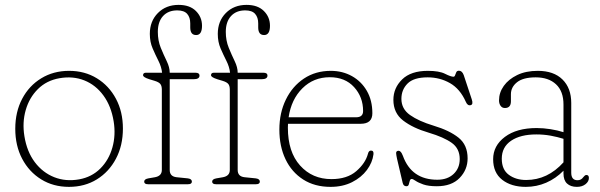

<svg xmlns="http://www.w3.org/2000/svg" viewBox="-20 -736 2398 767"><path d="M256 -453Q318.5 -453 367 -423.2Q415.5 -393.5 443.2 -341.5Q471 -289.5 471 -222.5Q471 -154.5 443.2 -102Q415.5 -49.5 367 -19.5Q318.5 10.5 255.5 10.5Q193 10.5 144.5 -19.5Q96 -49.5 68.5 -101.8Q41 -154 41 -221.5Q41 -289 68.5 -341.2Q96 -393.5 144.8 -423.2Q193.5 -453 256 -453ZM296 -19.5Q346.5 -28.5 380.8 -62.8Q415 -97 429 -146.8Q443 -196.5 434 -251.5Q424 -312.5 393.2 -354.5Q362.5 -396.5 317 -414.8Q271.5 -433 217.5 -423.5Q166 -414.5 131.5 -380.2Q97 -346 82.8 -296.5Q68.5 -247 77.5 -192Q87.5 -130 119 -88.2Q150.5 -46.5 196.5 -28.2Q242.5 -10 296 -19.5Z M658 -57Q658 -31 685.5 -28L730 -23.5Q746.5 -21.5 746.5 -10.5Q746.5 0 731 0H571.5Q556 0 556 -10.5Q556 -20.5 573 -23.5L599 -28Q626.5 -33 626.5 -57V-378Q626.5 -393 620.5 -400.5Q614.5 -408 598 -413L576.5 -419.5Q551.5 -427.5 551.5 -435.5Q551.5 -445.5 563 -445.5H627.5Q625 -469 613 -492.8Q601 -516.5 589.8 -542.5Q578.5 -568.5 578.5 -600.5Q578.5 -651.5 610.8 -684Q643 -716.5 693.5 -716.5Q738 -716.5 762.5 -692.2Q787 -668 787 -633Q787 -596 763.5 -596Q740 -596 740 -626.5V-642.5Q740 -666.5 727.8 -680.5Q715.5 -694.5 688 -694.5Q652 -694.5 631.2 -671.8Q610.5 -649 610.5 -608.5Q610.5 -574 622.2 -545.2Q634 -516.5 646 -491.8Q658 -467 658 -445.5H760.5Q777 -445.5 777 -434Q777 -419.5 753 -419.5H658ZM929.5 -57Q929.5 -31 957 -28L1001.5 -23.5Q1018 -21.5 1018 -10.5Q1018 0 1002.5 0H843Q827.5 0 827.5 -10.5Q827.5 -20.5 844.5 -23.5L870.5 -28Q898 -33 898 -57V-378Q898 -393 892 -400.5Q886 -408 869.5 -413L848 -419.5Q823 -427.5 823 -435.5Q823 -445.5 834.5 -445.5H899Q896.5 -469 884.5 -492.8Q872.5 -516.5 861.2 -542.5Q850 -568.5 850 -600.5Q850 -651.5 882.2 -684Q914.5 -716.5 965 -716.5Q1009.5 -716.5 1034 -692.2Q1058.5 -668 1058.5 -633Q1058.5 -596 1035 -596Q1011.5 -596 1011.5 -626.5V-642.5Q1011.5 -666.5 999.2 -680.5Q987 -694.5 959.5 -694.5Q923.5 -694.5 902.8 -671.8Q882 -649 882 -608.5Q882 -574 893.8 -545.2Q905.5 -516.5 917.5 -491.8Q929.5 -467 929.5 -445.5H1032Q1048.5 -445.5 1048.5 -434Q1048.5 -419.5 1024.5 -419.5H929.5Z M1467.5 -283.5Q1467.5 -241.5 1421 -241.5H1130.5Q1130 -234 1130 -226Q1130 -129 1178.8 -74.8Q1227.5 -20.5 1304 -20.5Q1366.5 -20.5 1403.2 -52.2Q1440 -84 1450 -122Q1453 -134.5 1462 -134.5Q1473.5 -134.5 1472 -120Q1468 -87 1445.8 -57Q1423.5 -27 1386.2 -8.2Q1349 10.5 1300.5 10.5Q1237 10.5 1191 -19Q1145 -48.5 1120.5 -100Q1096 -151.5 1096 -218.5Q1096 -285 1122 -338.2Q1148 -391.5 1194.2 -422.2Q1240.5 -453 1301.5 -453Q1348 -453 1385.8 -432Q1423.5 -411 1445.5 -373Q1467.5 -335 1467.5 -283.5ZM1297.5 -427.5Q1232.5 -427.5 1188 -383.2Q1143.5 -339 1133 -267.5H1402.5Q1430.5 -267.5 1430.5 -292.5Q1430.5 -348.5 1394.5 -388Q1358.5 -427.5 1297.5 -427.5Z M1727 -18Q1767.5 -18 1792 -41Q1816.5 -64 1816.5 -100.5Q1816.5 -142.5 1784.8 -165.2Q1753 -188 1692.5 -206Q1629.5 -224.5 1590.5 -254.5Q1551.5 -284.5 1551.5 -337Q1551.5 -384.5 1586.5 -418.8Q1621.5 -453 1689 -453Q1734.5 -453 1757.8 -441.2Q1781 -429.5 1791.5 -429.5Q1796 -429.5 1798 -435.5Q1800 -441.5 1802.8 -447.5Q1805.5 -453.5 1813.5 -453.5Q1826 -453.5 1832.5 -436L1864.5 -339.5Q1871.5 -319 1860.5 -316Q1848 -312.5 1841 -329Q1818 -381 1777.5 -404Q1737 -427 1688.5 -427Q1632.5 -427 1608 -402.2Q1583.5 -377.5 1583.5 -341Q1583.5 -301 1618 -276.5Q1652.5 -252 1712 -234Q1775.5 -215 1811.8 -186Q1848 -157 1848 -103.5Q1848 -58 1816 -25Q1784 8 1725 8Q1691.5 8 1671 0.8Q1650.5 -6.5 1640 -13.8Q1629.5 -21 1625 -21Q1619 -21 1617 -13.8Q1615 -6.5 1613 0.8Q1611 8 1603.5 8Q1591.5 8 1588.5 -6L1566 -102Q1563 -116 1562.5 -123.5Q1562 -131 1568 -133Q1580.5 -137.5 1589.5 -113.5Q1624 -18 1727 -18Z M1950 -100Q1950 -154 1997 -189.2Q2044 -224.5 2124 -224.5Q2150.5 -224.5 2179 -220Q2207.5 -215.5 2231 -208V-318.5Q2231 -371.5 2201.2 -399.2Q2171.5 -427 2120 -427Q2070 -427 2045.5 -407.5Q2021 -388 2021 -359.5V-331.5Q2021 -304.5 1997 -304.5Q1986 -304.5 1979.8 -313.2Q1973.5 -322 1973.5 -335Q1973.5 -366 1992.5 -392.8Q2011.5 -419.5 2046 -436.2Q2080.5 -453 2128.5 -453Q2192 -453 2227 -418.5Q2262 -384 2262 -324.5V-46Q2262 -16 2287 -16Q2301.5 -16 2309.5 -27.5Q2312.5 -31 2315.5 -34Q2318.5 -37 2322.5 -37Q2332.5 -37 2332.5 -25Q2332.5 -11 2319 -0.2Q2305.5 10.5 2284.5 10.5Q2259.5 10.5 2245.2 -2.8Q2231 -16 2231 -43V-54Q2200.5 -23 2162 -6.2Q2123.5 10.5 2080.5 10.5Q2022.5 10.5 1986.2 -17.8Q1950 -46 1950 -100ZM1984.5 -102Q1984.5 -58.5 2012.5 -37.8Q2040.5 -17 2082 -17Q2167.5 -17 2231 -87.5V-181.5Q2207 -189 2179.8 -194Q2152.5 -199 2122.5 -199Q2059 -199 2021.8 -173.8Q1984.5 -148.5 1984.5 -102Z"/></svg>

Font: Fraunces 72pt S100 Thin
Style: Regular
Weight: 100
Version: Version 1.000; ttfautohint (v1.8.3)